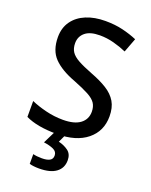

<svg xmlns="http://www.w3.org/2000/svg" viewBox="-174 -815 902 1147"><g transform="rotate(20 277.0 -242.0)"><path d="M510 -196Q510 -102 441 -46Q372 10 250 10Q124 10 50 -26V-127Q90 -109 144.5 -95.5Q199 -82 254 -82Q327 -82 364 -110Q401 -138 401 -186Q401 -218 386.5 -240Q372 -262 336.5 -281Q301 -300 240 -324Q151 -357 104.5 -404.5Q58 -452 58 -537Q58 -596 88 -638Q118 -680 171 -702Q224 -724 293 -724Q354 -724 404 -712Q454 -700 496 -682L462 -592Q423 -609 379.5 -620.5Q336 -632 291 -632Q229 -632 198 -606Q167 -580 167 -538Q167 -505 181.5 -483Q196 -461 229.5 -442.5Q263 -424 320 -402Q381 -379 423.5 -352.5Q466 -326 488 -289Q510 -252 510 -196ZM365 136Q365 185 328 212.5Q291 240 220 240Q201 240 185 238Q169 236 159 233V171Q182 177 215 177Q247 177 264.5 167.5Q282 158 282 136Q282 111 257.5 99.5Q233 88 195 83L236 0H300L277 49Q312 57 338.5 76.5Q365 96 365 136Z"/></g></svg>

Font: Noto Sans Myanmar UI Medium
Style: Regular
Weight: 500
Designer: Monotype Design Team
Foundry: Monotype Imaging Inc.
Version: Version 2.103; ttfautohint (v1.8.4.7-5d5b)